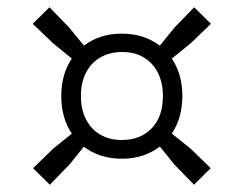

<svg xmlns="http://www.w3.org/2000/svg" viewBox="-20 -634 670 528"><path d="M504 -225.5 559.5 -171.5 513.5 -126 460 -181 419.5 -231Q376 -197.5 315 -197.5Q254.5 -197.5 210.5 -230.5L170.5 -181L117 -126L71 -171.5L126.5 -225.5L177.5 -266.5Q148.5 -309.5 148.5 -370Q148.5 -430 177.5 -473L126.5 -514.5L70 -568.5L116 -614L169.5 -559L211 -508.5Q254 -541.5 315 -541.5Q375.5 -541.5 419.5 -508.5L460.5 -559L514 -614L560 -568.5L504 -514.5L452.5 -473Q481.5 -430 481.5 -370Q481.5 -310.5 452.5 -266.5ZM428 -370Q428 -405.5 414.8 -432.8Q401.5 -460 376.2 -475.5Q351 -491 316 -491Q282.5 -491 256.8 -476.5Q231 -462 216.8 -434.8Q202.5 -407.5 202.5 -370Q202.5 -332.5 216.8 -305.2Q231 -278 256.2 -263.5Q281.5 -249 315 -249Q366 -249 397 -281Q428 -313 428 -370Z"/></svg>

Font: Encode Sans Expanded
Style: Regular
Weight: 400
Width: 7
Designer: Multiple Designers
Foundry: Impallari Type
Version: Version 2.000